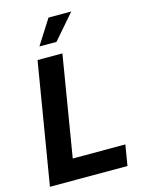

<svg xmlns="http://www.w3.org/2000/svg" viewBox="-138 -1030 839 1112"><g transform="rotate(-15 282.0 -474.5)"><path d="M19.5 0 140.1 -727.5H289.1L189.5 -124H504.9L484.4 0ZM170.9 -800.8 265.1 -948.7H401.4L273.4 -800.8Z"/></g></svg>

Font: Inter 16pt
Style: Bold Italic
Weight: 700
Italic angle: -9.3988°
Version: Version 4.001;git-66647c0bb